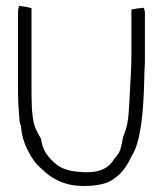

<svg xmlns="http://www.w3.org/2000/svg" viewBox="-20 -630 545 640"><path d="M40 -331C40 -294 42 -262 45 -228C46 -222 47 -216 50 -210V-208C52 -181 60 -154 70 -134C84 -106 97 -85 119 -67V-66H120C152 -34 196 -10 259 -10C292 -10 318 -14 341 -23C374 -39 397 -65 414 -100V-101C420 -111 425 -120 430 -131C454 -191 459 -285 461 -371C461 -392 463 -410 463 -429V-585C463 -592 462 -598 459 -604C444 -603 430 -601 418 -598V-446C418 -404 415 -364 413 -325C410 -277 411 -223 394 -183L390 -172C388 -159 385 -144 381 -132V-131L375 -118C370 -113 369 -109 361 -101C345 -71 314 -56 273 -56H259C252 -56 250 -57 247 -57H246C211 -59 182 -68 162 -87C142 -105 121 -128 117 -167C107 -184 93 -207 90 -235C89 -248 86 -259 86 -278C85 -300 85 -322 85 -343V-603C74 -606 60 -609 44 -610C42 -605 40 -597 40 -591Z"/></svg>

Font: SolarCharger
Style: 150
Weight: 100
Designer: Mew Too
Foundry: Cannot Into Space Fonts/KineticPlasma Fonts
Version: Version 1.100